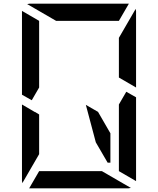

<svg xmlns="http://www.w3.org/2000/svg" viewBox="-20 -1020 856 1040"><path d="M624 -782V-815L715 -972Q717 -964 717 -959V-546L624 -600V-607ZM717 -493V-41Q717 -41 717 -39L624 -93V-95V-103V-139V-218V-454L664 -523ZM99 -507V-959Q99 -959 99 -961L192 -907V-905V-895V-861V-782V-578V-546L152 -477ZM192 -218V-185L101 -28Q99 -36 99 -41V-454L147 -426L169 -413V-414L192 -400ZM578 -298V-139H563L499 -249L445 -452L511 -414ZM532 -93 689 -2Q681 0 676 0H140Q140 0 138 0L192 -93H195H226H362H454ZM284 -907 127 -998Q135 -1000 140 -1000H676Q676 -1000 678 -1000L624 -907H621H590H454H362Z"/></svg>

Font: DSEG14 Modern Mini
Style: Regular
Weight: 400
Designer: Keshikan(Twitter:@keshinomi_88pro)
Version: Version 0.46